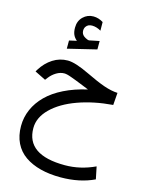

<svg xmlns="http://www.w3.org/2000/svg" viewBox="-151 -829 961 1251"><g transform="rotate(15 329.0 -204.0)"><path d="M408.2 -268.6Q391.1 -275.4 363.8 -286.6Q330.1 -300.3 317.1 -305.2Q304.2 -310.1 283.7 -317.6Q263.2 -325.2 252.2 -327.6Q241.2 -330.1 232.9 -330.1Q206.1 -330.1 179.9 -314.5Q153.8 -298.8 134.8 -274.4L121.6 -257.3L47.9 -293.9L55.2 -306.6Q86.9 -357.9 133.1 -387.5Q179.2 -417 233.4 -417Q284.2 -417 381.3 -370.1Q458 -333 507.8 -315.9Q557.6 -298.8 599.6 -296.9L593.3 -213.9Q463.4 -203.6 358.2 -165.5Q252.9 -127.4 191.2 -66.7Q129.4 -5.9 129.4 65.9Q129.4 247.1 389.6 247.1Q493.7 247.1 592.3 200.7L609.4 283.7Q511.2 330.6 382.8 330.6Q307.6 330.6 247.1 314.9Q186.5 299.3 141.6 268.3Q96.7 237.3 72.5 188Q48.3 138.7 48.3 73.7Q48.3 14.6 71.8 -38.8Q95.2 -92.3 139.9 -136.7Q184.6 -181.2 252.9 -215.1Q321.3 -249 408.2 -268.6ZM256.3 -556.2Q238.3 -571.3 230.2 -590.1Q222.2 -608.9 222.2 -636.2Q222.2 -681.6 251.2 -709.7Q280.3 -737.8 320.3 -737.8Q337.9 -737.8 354.5 -732.7Q371.1 -727.5 386.7 -717.8L387.2 -659.7Q356.9 -677.7 327.1 -677.7Q314 -677.7 303.5 -673.1Q293 -668.5 285.6 -657.5Q278.3 -646.5 278.3 -629.9Q278.8 -619.1 283 -610.6Q287.1 -602.1 296.6 -594.7Q306.2 -587.4 321.3 -581.5Q324.2 -580.6 326.4 -580.1Q328.6 -579.6 331.1 -579.6Q331.5 -579.6 332.3 -579.6Q333 -579.6 333.5 -579.8Q334 -580.1 335 -580.1Q347.2 -582.5 369.6 -587.2Q392.1 -591.8 399.9 -593.3V-536.6L206.1 -489.7V-544.9Z"/></g></svg>

Font: Vazir WOL
Style: WOL
Weight: 400
Foundry: Based on Dejavu fonts, by Saber Rastikerdar
Version: Version 26.0.0